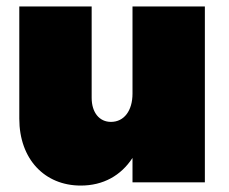

<svg xmlns="http://www.w3.org/2000/svg" viewBox="-20 -567 712 597"><path d="M392 -547V-276C392 -223 366 -188 325 -188C289 -188 265 -217 265 -263V-547H40V-198C40 -72 119 10 231 10C301 10 356 -21 392 -76V0H617V-547Z"/></svg>

Font: Montserrat-Arabic Black
Style: Regular
Weight: 900
Designer: Mohamed Gaber
Foundry: Kief Type Foundry
Version: Version 5.008;PS 005.008;hotconv 1.0.88;makeotf.lib2.5.64775